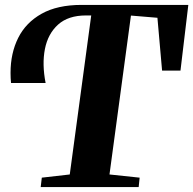

<svg xmlns="http://www.w3.org/2000/svg" viewBox="-20 -763 788 783"><path d="M146 0 150.5 -38.5 264.5 -51.5 352 -700H330.5Q258.5 -700 217 -662.8Q175.5 -625.5 163.2 -563.2Q151 -501 166 -424.5H25Q24 -433.5 23.5 -444Q23 -454.5 23 -466Q23 -546 54.2 -608.5Q85.5 -671 149.8 -707Q214 -743 313 -743H748L716 -475H641L622 -690.5L514 -699.5L426.5 -51.5L549.5 -38.5L545.5 0Z"/></svg>

Font: Merriweather 72pt ExtraBold
Style: Italic
Weight: 800
Italic angle: -7.8°
Version: Version 2.101